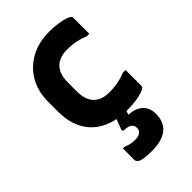

<svg xmlns="http://www.w3.org/2000/svg" viewBox="-236 -638 973 973"><g transform="rotate(-45 250.0 -152.0)"><path d="M311.7 -549.7Q349 -549.7 377.1 -545.1Q405.2 -540.6 422.8 -534.5Q440.4 -528.3 445.7 -522.2Q448 -520.7 448.5 -518.3Q449 -515.9 449 -513.4Q449 -485 449 -456Q449 -427 449 -398.5H430.1Q403.5 -409.9 374.1 -415.7Q344.7 -421.5 310.8 -421.5Q277.6 -421.5 251.9 -409.1Q226.2 -396.6 211.9 -369.7Q197.6 -342.8 197.6 -299.9V-237.4Q197.6 -205.1 205.9 -181.4Q214.3 -157.6 231 -142.6Q245.4 -129.2 265.1 -122.8Q284.9 -116.4 310.8 -116.4Q333.9 -116.4 354.1 -118.8Q374.3 -121.3 393.2 -126.3Q412 -131.3 430.1 -138.7H449Q449 -110.1 449 -81.1Q449 -52.1 449 -23.5Q449 -21.5 448.5 -19.5Q448 -17.5 446 -15.5Q440.5 -10 423 -3.5Q405.5 3 377.5 7.3Q349.4 11.7 311.5 11.7Q252.4 11.7 205.4 -4.4Q158.4 -20.4 125.2 -51.8Q92 -83.1 75 -128.2Q57.9 -173.3 57.9 -230.5V-302.3Q57.9 -376 90.1 -431.6Q122.2 -487.1 179.1 -518.4Q236 -549.7 311.7 -549.7ZM320.4 -50.2Q317.7 -40.8 315.3 -30.3Q313 -19.9 310.6 -10.4Q308.2 -1 306 7.8Q303.7 16.5 301.7 23.3L299.7 32.6Q346.2 33.8 373.8 58.6Q401.3 83.4 401.3 127.4Q401.3 185.5 364.3 216Q327.4 246.5 253.4 246.5Q217.2 246.5 196.4 242.8Q175.5 239.2 167 231.7Q158.5 224.3 158.5 215.1Q158.5 199.4 158.5 184.9Q158.5 170.4 158.5 157.3Q158.5 144.2 158.5 133.2H170.5Q184.1 139 198.9 142.7Q213.8 146.4 234.1 146.4Q254.1 146.4 268.5 138Q282.9 129.5 282.9 109.6Q282.9 90.9 269.2 81.5Q255.6 72.2 229.4 72Q224.4 72 221.4 68.2Q218.4 64.3 220.9 57.6Q226.4 44.2 230.9 32.1Q235.3 20.1 239.9 8.4Q244.5 -3.2 249 -13.9Q253.4 -24.6 258 -35.5Q260.7 -40.8 265.5 -44.1Q270.3 -47.5 282.8 -48.8Q295.2 -50.2 320.4 -50.2Z"/></g></svg>

Font: Recursive Sans Linear Light
Style: Regular
Weight: 300
Version: Version 1.085